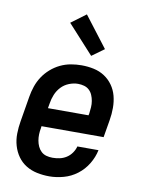

<svg xmlns="http://www.w3.org/2000/svg" viewBox="-87 -827 673 895"><g transform="rotate(10 250.0 -379.0)"><path d="M209 8Q179 8 150.5 2Q122 -4 98.5 -18.5Q75 -33 59 -55.5Q43 -78 35 -105.5Q27 -133 27.5 -162.5Q28 -192 33 -221L53 -341Q57 -366 65.5 -391Q74 -416 88.5 -438Q103 -460 123.5 -478Q144 -496 168 -507.5Q192 -519 217.5 -523.5Q243 -528 268 -528Q298 -528 326 -522Q354 -516 377 -501Q400 -486 416 -463.5Q432 -441 439 -414Q446 -387 446 -357.5Q446 -328 441 -299L427 -216H133L132 -207Q129 -192 128.5 -177Q128 -162 130.5 -147.5Q133 -133 139 -120Q145 -107 155 -97.5Q165 -88 179 -84Q193 -80 209 -80Q225 -80 242 -83.5Q259 -87 274 -96.5Q289 -106 299.5 -121Q310 -136 314 -152H414Q407 -118 388 -86.5Q369 -55 340 -33Q311 -11 276.5 -1.5Q242 8 209 8ZM148 -304H340L342 -313Q344 -328 345 -343Q346 -358 343.5 -372.5Q341 -387 335.5 -400Q330 -413 320 -422.5Q310 -432 296 -436Q282 -440 267 -440Q246 -440 224.5 -431.5Q203 -423 187.5 -406.5Q172 -390 163.5 -369Q155 -348 152 -327ZM304 -579 181 -714 251 -766 362 -621Z"/></g></svg>

Font: Iosevka SS04 Semibold Oblique
Style: Regular
Weight: 600
Italic angle: -9°
Monospace: yes
Designer: Belleve Invis
Foundry: Belleve Invis
Version: Version 19.0.0; ttfautohint (v1.8.4)